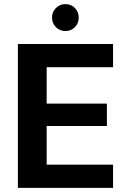

<svg xmlns="http://www.w3.org/2000/svg" viewBox="-20 -914 623 934"><path d="M67 0V-700H530V-587H207V-410H500V-301H207V-113H530V0ZM298 -763Q271 -763 252 -782Q233 -801 233 -828Q233 -856 252 -875Q271 -894 298 -894Q326 -894 344.5 -875Q363 -856 363 -828Q363 -801 344.5 -782Q326 -763 298 -763Z"/></svg>

Font: DM Sans 20pt ExtraBold
Style: Regular
Weight: 800
Version: Version 4.004;gftools[0.9.30]